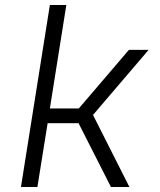

<svg xmlns="http://www.w3.org/2000/svg" viewBox="-20 -750 640 770"><path d="M64 0 180 -730H246L180 -315H296L497 -550H576L353 -289L499 0H425L295 -256H171L130 0Z"/></svg>

Font: JetBrains Mono NL ExtraLight
Style: Italic
Weight: 200
Italic angle: -9°
Monospace: yes
Designer: Philipp Nurullin, Konstantin Bulenkov
Foundry: JetBrains
Version: Version 2.305; ttfautohint (v1.8.4.7-5d5b)